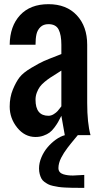

<svg xmlns="http://www.w3.org/2000/svg" viewBox="-20 -654 490 929"><path d="M168.9 161.1Q168.9 134.3 180.4 107.2Q191.9 80.1 210 58.8Q228 37.6 250 21.7Q272 5.9 293.9 0H356.4Q351.1 6.3 341.8 17.6Q332.5 28.8 324.5 38.6Q316.4 48.3 306.9 61Q297.4 73.7 289.8 85.4Q282.2 97.2 275.9 109.6Q269.5 122.1 266.1 134.8Q262.7 147.5 262.7 159.2Q262.7 170.4 268.8 178Q274.9 185.5 285.9 189Q296.9 192.4 307.9 193.8Q318.8 195.3 333 195.3Q341.8 195.3 361.1 193.8Q380.4 192.4 387.7 192.4V254.9H365.2Q342.8 254.9 328.4 254.6Q314 254.4 294.7 253.4Q275.4 252.4 263.2 250.5Q251 248.5 236.3 245.4Q221.7 242.2 212.6 237.3Q203.6 232.4 194.3 225.6Q185.1 218.8 180.2 209.5Q175.3 200.2 172.1 188Q168.9 175.8 168.9 161.1ZM214.4 -633.8Q301.8 -633.8 351.8 -579.8Q401.9 -525.9 401.9 -437.5V-156.2Q401.9 -58.6 418 0H293.5L276.9 -93.8Q267.1 -74.2 261 -63.5Q254.9 -52.7 243.2 -36.9Q231.4 -21 219.7 -12.5Q208 -3.9 190.4 2.4Q172.9 8.8 151.9 8.8Q99.6 8.8 63.2 -36.4Q26.9 -81.5 26.9 -138.2Q26.9 -183.6 42.2 -220.7Q57.6 -257.8 74.7 -280Q91.8 -302.2 131.8 -325.9Q171.9 -349.6 192.4 -358.6Q212.9 -367.7 263.7 -387.2Q272.5 -390.6 276.9 -392.6V-437.5Q276.9 -484.9 263.7 -511Q250.5 -537.1 214.4 -537.1Q189.9 -537.1 175.5 -522.9Q161.1 -508.8 156.5 -488.3Q151.9 -467.8 151.9 -437.5H26.9Q27.8 -527.3 77.1 -580.6Q126.5 -633.8 214.4 -633.8ZM276.9 -312.5Q269 -307.1 251 -295.9Q232.9 -284.7 222.2 -277.6Q211.4 -270.5 196.3 -258.1Q181.2 -245.6 172.9 -234.1Q164.6 -222.7 158.2 -206.1Q151.9 -189.5 151.9 -171.4Q151.9 -93.8 214.4 -93.8Q227.5 -93.8 240 -101.6Q252.4 -109.4 259 -116.9Q265.6 -124.5 274.4 -136.2Q275.9 -138.7 276.9 -139.6Z"/></svg>

Font: Oswald
Style: Stencbab
Weight: 400
Designer: Mathieu Le Lay
Foundry: Mathieu Le Lay
Version: Version 1.000